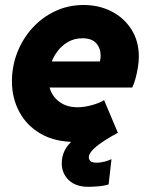

<svg xmlns="http://www.w3.org/2000/svg" viewBox="-20 -555 588 761"><path d="M280.3 7.8Q197.8 7.8 141.4 -24.9Q85 -57.6 56.2 -112.3Q27.3 -167 27.3 -231.9Q27.3 -293 48.8 -347.7Q70.3 -402.3 108.9 -444.6Q147.5 -486.8 199.2 -511Q251 -535.2 311.5 -535.2Q372.1 -535.2 421.6 -510Q471.2 -484.9 500.7 -438.7Q530.3 -392.6 530.3 -329.6Q530.3 -312 526.6 -288.3Q522.9 -264.6 516.8 -242.7Q510.7 -220.7 503.9 -208H149.4L169.9 -311.5H376Q377.4 -317.4 378.2 -323.5Q378.9 -329.6 378.9 -335Q378.9 -363.3 361.6 -383.3Q344.2 -403.3 307.1 -403.3Q274.9 -403.3 249.8 -388.9Q224.6 -374.5 207.3 -351.1Q189.9 -327.6 180.9 -299.8Q171.9 -272 171.9 -245.1Q171.9 -191.9 204.1 -160.9Q236.3 -129.9 286.1 -129.9Q314.9 -129.9 346.4 -138.9Q377.9 -147.9 392.6 -158.2L447.3 -28.3Q410.2 -9.3 365 -0.7Q319.8 7.8 280.3 7.8ZM330.6 185.5Q273.9 185.5 245.6 151.6Q217.3 117.7 227.5 66.9Q235.4 29.8 269.3 0.7Q303.2 -28.3 360.8 -58.1L446.8 -28.3Q420.4 -14.6 395.3 1.5Q370.1 17.6 353 33.4Q335.9 49.3 332.5 63.5Q330.6 74.2 336.9 82Q343.3 89.8 362.8 89.8Q379.4 89.8 396.7 85Q414.1 80.1 421.9 75.7L410.6 175.8Q394 181.6 369.1 183.6Q344.2 185.5 330.6 185.5Z"/></svg>

Font: Reddit Sans Black
Style: Italic
Weight: 900
Italic angle: -11.25°
Designer: Stephen Hutchings
Version: Version 1.013